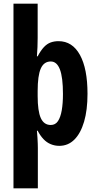

<svg xmlns="http://www.w3.org/2000/svg" viewBox="-20 -780 528 1040"><path d="M454 -272Q454 -184 435.5 -121Q417 -58 383 -24Q349 10 301 10Q277 10 255 1Q233 -8 215.5 -26.5Q198 -45 184 -72H180Q182 -51 183 -33.5Q184 -16 184.5 -2.5Q185 11 185 21V240H53V-760H184V-575Q184 -550 183 -525Q182 -500 180 -475H184Q201 -507 218 -525Q235 -543 254.5 -550Q274 -557 297 -557Q372 -557 413 -482.5Q454 -408 454 -272ZM321 -271Q321 -361 304.5 -404Q288 -447 255 -447Q218 -447 201 -409Q184 -371 184 -287V-260Q184 -178 201 -140.5Q218 -103 255 -103Q280 -103 294 -124Q308 -145 314.5 -182.5Q321 -220 321 -271Z"/></svg>

Font: Noto Sans Display ExtraCondensed
Style: Regular
Weight: 400
Width: 2
Version: Version 2.003